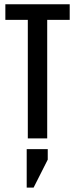

<svg xmlns="http://www.w3.org/2000/svg" viewBox="-20 -646 350 896"><path d="M109.8 -613.6H200.3V0H109.8ZM305.3 -626.2V-553.3H5V-626.2ZM104.6 49.9H202.8V99L136.8 229.5H104.6Z"/></svg>

Font: Teko Variable Light
Style: Regular
Weight: 300
Designer: Manushi Parikh, Jonny Pinhorn
Foundry: Indian Type Foundry
Version: Version 3.000